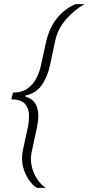

<svg xmlns="http://www.w3.org/2000/svg" viewBox="-20 -763 431 933"><path d="M160 150Q129 132 108 90.5Q87 49 87 7Q87 -13 92 -37L117 -152Q119 -164 120 -176.5Q121 -189 121 -202Q121 -234 102.5 -257Q84 -280 35 -280L43 -313Q85 -313 112.5 -332Q140 -351 155.5 -380.5Q171 -410 178 -441L203 -555Q218 -625 255.5 -672.5Q293 -720 347 -743H391Q342 -716 301.5 -669.5Q261 -623 249 -568L223 -447Q211 -389 182.5 -349Q154 -309 104 -299L103 -294Q137 -284 151.5 -260Q166 -236 166 -201Q166 -175 160 -146L134 -25Q133 -17 131.5 -9Q130 -1 130 7Q130 50 150 89Q170 128 202 150Z"/></svg>

Font: Saira ExtraLight
Style: Italic
Weight: 200
Italic angle: -12°
Designer: Hector Gatti with collaboration of the Omnibus-Type team
Foundry: Omnibus-Type
Version: Version 1.100; ttfautohint (v1.8.3)